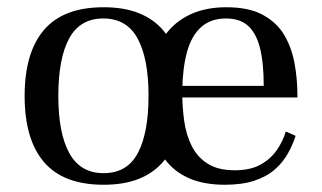

<svg xmlns="http://www.w3.org/2000/svg" viewBox="-20 -499 888 530"><path d="M266 11Q155 11 101.5 -51.5Q48 -114 48 -234Q48 -354 101.5 -416.5Q155 -479 266 -479Q322 -479 362.5 -463Q403 -447 429.5 -416.5Q456 -386 469 -340Q482 -294 482 -234Q482 -174 469 -128Q456 -82 429.5 -51.5Q403 -21 362.5 -5Q322 11 266 11ZM266 -21Q331 -21 360.5 -76.5Q390 -132 390 -235Q390 -337 360 -392.5Q330 -448 265 -448Q201 -448 171 -393Q141 -338 141 -234Q141 -131 171.5 -76Q202 -21 266 -21ZM601 11Q546 11 506.5 -5Q467 -21 441 -52Q415 -83 402.5 -127.5Q390 -172 390 -228Q390 -286 403 -332.5Q416 -379 443 -411.5Q470 -444 510.5 -461.5Q551 -479 605 -479Q667 -479 705.5 -458Q744 -437 764.5 -402.5Q785 -368 793 -324.5Q801 -281 801 -236V-230H465L466 -262H708Q708 -326 697.5 -367Q687 -408 664.5 -428Q642 -448 604 -448Q562 -448 535.5 -424.5Q509 -401 496.5 -356.5Q484 -312 483 -247Q483 -204 488.5 -165Q494 -126 509.5 -95.5Q525 -65 553.5 -47Q582 -29 628 -29Q671 -29 699 -44.5Q727 -60 744 -84.5Q761 -109 769 -136L796 -124Q788 -99 774.5 -75Q761 -51 739 -31.5Q717 -12 683 -0.5Q649 11 601 11Z"/></svg>

Font: Frank Ruhl Libre
Style: Regular
Weight: 400
Designer: Yanek Iontef
Foundry: Fontef
Version: Version 6.004